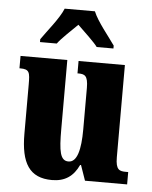

<svg xmlns="http://www.w3.org/2000/svg" viewBox="-54 -811 686 867"><g transform="rotate(5 288.5 -378.0)"><path d="M106 -619V-606H182C200 -631 245 -672 272 -699C297 -675 352 -623 363 -606H439V-619C413 -657 359 -721 341 -766H204C186 -721 132 -657 106 -619ZM214 10C273 10 311 -17 335 -69H339L363 0H554V-56H544C515 -56 497 -60 497 -118V-536H287V-480H290C319 -480 335 -475 335 -418V-230C335 -138 320 -80 281 -80C243 -80 236 -123 236 -222V-536H24V-480H27C70 -480 72 -466 72 -409V-188C72 -54 112 10 214 10Z"/></g></svg>

Font: Noto Serif Georgian ExtraCondensed Black
Style: Regular
Weight: 900
Width: 2
Designer: Monotype Design Team, Akaki Razmadze
Foundry: Google LLC
Version: Version 2.003